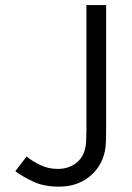

<svg xmlns="http://www.w3.org/2000/svg" viewBox="-20 -711 508 741"><path d="M313.5 -691.4H389.6V-211.4Q389.6 -184.1 388.9 -164.1Q388.2 -144 384.3 -125.5Q371.6 -66.4 324.2 -28.6Q276.9 9.3 207.5 9.3Q150.4 9.3 109.9 -9.3Q69.3 -27.8 39.1 -50.3L82.5 -106.9Q105.5 -88.4 136.2 -73.7Q167 -59.1 202.6 -59.1Q239.3 -59.1 267.1 -76.9Q294.9 -94.7 306.2 -128.9Q311.5 -145.5 312.5 -165.8Q313.5 -186 313.5 -211.4Z"/></svg>

Font: Gidole
Style: Regular
Weight: 400
Version: Version 2.100; ttfautohint (v1.8.4.7-5d5b)